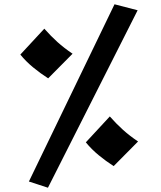

<svg xmlns="http://www.w3.org/2000/svg" viewBox="-20 -809 753 897"><path d="M204 68 115 39 515 -789 623 -761ZM205 -443Q169 -466 135 -494Q101 -522 75 -554L187 -675Q218 -640 248.5 -612.5Q279 -585 319 -558ZM511 -33Q475 -56 441 -84Q407 -112 381 -144L493 -265Q524 -230 554.5 -202.5Q585 -175 625 -148Z"/></svg>

Font: Marhey SemiBold
Style: Regular
Weight: 600
Designer: Nur Syamsi & Bustanul Arifin
Foundry: Namelatype
Version: Version 1.000; ttfautohint (v1.8.4.7-5d5b)